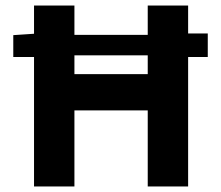

<svg xmlns="http://www.w3.org/2000/svg" viewBox="-20 -674 800 694"><path d="M249 -406V-474H514V-406ZM660 -553V-654H514V-548H249V-654H103V-552L28 -547V-468H103V0H249V-275H514V0H660V-468H731V-553Z"/></svg>

Font: Falling Sky
Style: Bd+
Weight: 400
Designer: Paul D. Hunt
Foundry: Adobe Systems Incorporated
Version: Version 1.02